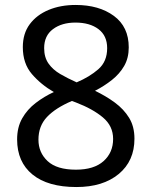

<svg xmlns="http://www.w3.org/2000/svg" viewBox="-20 -744 612 774"><path d="M285 -724Q379 -724 439 -680Q499 -636 499 -553Q499 -510 480.5 -478Q462 -446 431 -421.5Q400 -397 363 -378Q407 -357 443 -330.5Q479 -304 500.5 -269Q522 -234 522 -185Q522 -95 458.5 -42.5Q395 10 288 10Q173 10 111 -40.5Q49 -91 49 -182Q49 -231 69.5 -267Q90 -303 124 -329Q158 -355 197 -373Q145 -403 108.5 -445.5Q72 -488 72 -554Q72 -609 100 -646.5Q128 -684 176 -704Q224 -724 285 -724ZM284 -653Q229 -653 193.5 -626.5Q158 -600 158 -550Q158 -513 175.5 -488Q193 -463 223 -445.5Q253 -428 289 -412Q341 -434 376.5 -465Q412 -496 412 -550Q412 -600 377 -626.5Q342 -653 284 -653ZM135 -181Q135 -129 172 -94.5Q209 -60 286 -60Q359 -60 397.5 -94.5Q436 -129 436 -184Q436 -236 395 -270.5Q354 -305 286 -331L270 -337Q204 -309 169.5 -272.5Q135 -236 135 -181Z"/></svg>

Font: Noto Sans
Style: Regular
Weight: 400
Designer: Monotype Design Team
Foundry: Monotype Imaging Inc.
Version: Version 2.007